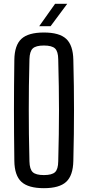

<svg xmlns="http://www.w3.org/2000/svg" viewBox="-20 -977 460 1004"><path d="M209.5 7Q128 7 92 -26.2Q56 -59.5 55 -135.5Q54 -211.5 53.5 -276.2Q53 -341 53 -402.2Q53 -463.5 53.5 -527.2Q54 -591 55 -664Q56 -740.5 92 -773.8Q128 -807 209.5 -807Q290.5 -807 326.2 -773.8Q362 -740.5 363.5 -664Q365.5 -591 366.2 -527.2Q367 -463.5 367 -402.2Q367 -341 366.2 -276.2Q365.5 -211.5 363.5 -135.5Q362 -59.5 326.2 -26.2Q290.5 7 209.5 7ZM209.5 -61.5Q251.5 -61.5 267.8 -76.8Q284 -92 284.5 -133Q286.5 -210 287.5 -274.5Q288.5 -339 288.5 -399.5Q288.5 -460 287.5 -524.8Q286.5 -589.5 284.5 -667Q284 -708 267.8 -723.5Q251.5 -739 209.5 -739Q167.5 -739 151.2 -723.5Q135 -708 134 -667Q132 -591.5 131.2 -527.5Q130.5 -463.5 130.5 -403Q130.5 -342.5 131.2 -277.2Q132 -212 134 -133Q135 -92 151.2 -76.8Q167.5 -61.5 209.5 -61.5ZM185 -840 268 -957H331.5L244.5 -840Z"/></svg>

Font: Big Shoulders Text Thin
Style: Regular
Weight: 400
Version: Version 2.002